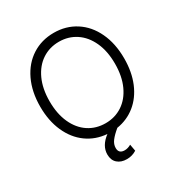

<svg xmlns="http://www.w3.org/2000/svg" viewBox="-211 -863 1142 1217"><g transform="rotate(-30 360.5 -254.0)"><path d="M409.2 6.3Q373.5 35.6 354.7 60.3Q335.9 85 335.9 112.3Q335.9 153.3 378.9 153.3Q402.3 153.3 425.8 139.6L434.6 188.5Q402.8 209 363.3 209Q320.8 209 295.2 186Q269.5 163.1 269.5 121.1Q269.5 58.1 335 8.8Q252 2.4 188 -43.9Q124 -90.3 88.4 -170.2Q52.7 -250 52.7 -353.5Q52.7 -462.4 92 -544.9Q131.3 -627.4 201.2 -672.1Q271 -716.8 360.4 -716.8Q449.2 -716.8 519 -672.1Q588.9 -627.4 627.9 -544.9Q667 -462.4 667 -353.5Q667 -254.4 634.8 -177.2Q602.5 -100.1 544.2 -53Q485.8 -5.9 409.2 6.3ZM360.4 -651.4Q291.5 -651.4 237.3 -615.7Q183.1 -580.1 152.1 -512.7Q121.1 -445.3 121.1 -353.5Q121.1 -261.7 151.9 -194.3Q182.6 -127 236.8 -91.3Q291 -55.7 360.4 -55.7Q429.2 -55.7 483.4 -91.3Q537.6 -127 568.6 -194.3Q599.6 -261.7 599.6 -353.5Q599.6 -445.8 568.6 -512.9Q537.6 -580.1 483.4 -615.7Q429.2 -651.4 360.4 -651.4Z"/></g></svg>

Font: Pretendard GOV Light
Style: Regular
Weight: 300
Designer: Base glyphs from Inter by Rasmus Andersson; Hangeul glyphs from Noto Sans CJK(Source Han Sans) by Jang Soo-young and Kan
Foundry: Kil Hyung-jin
Version: Version 1.309